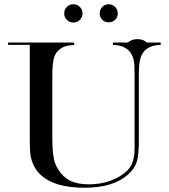

<svg xmlns="http://www.w3.org/2000/svg" viewBox="-20 -865 793 903"><path d="M329 -654Q302 -652 284 -646Q267 -640 253 -626Q237 -610 232 -585Q226 -559 226 -501V-224Q226 -157 232 -127Q236 -97 252 -71Q275 -33 310 -15Q346 2 397 2Q449 2 494 -13Q542 -30 571 -56Q581 -64 588 -73.5Q595 -83 600 -93Q609 -114 612 -144Q613 -154 613 -177.5Q613 -201 613 -239V-512Q613 -537 612 -555.5Q611 -574 608 -586Q602 -609 587 -626Q572 -640 556 -646Q536 -653 511 -654V-665H581Q600 -681 626 -681Q652 -681 671 -665H736V-654Q709 -653 691 -646Q674 -640 660 -626Q645 -609 639 -586Q633 -562 633 -512V-204Q633 -133 623 -103Q612 -70 581 -43Q511 18 378 18Q239 18 174 -40Q132 -78 123 -138Q120 -159 120 -215V-654H18V-665H329ZM325 -845Q343 -845 355.5 -832.5Q368 -820 368 -802Q368 -784 355.5 -771.5Q343 -759 325 -759Q307 -759 294.5 -771.5Q282 -784 282 -802Q282 -820 294.5 -832.5Q307 -845 325 -845ZM491 -845Q509 -845 521.5 -832.5Q534 -820 534 -802Q534 -784 521.5 -772Q509 -760 491 -760Q473 -760 461 -772Q449 -784 449 -802Q449 -820 461 -832.5Q473 -845 491 -845Z"/></svg>

Font: Wachinanga
Style: Regular
Weight: 400
Designer: deFharo
Foundry: deFharo
Version: Wachinanga: Version 2.001 2013